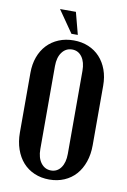

<svg xmlns="http://www.w3.org/2000/svg" viewBox="-95 -910 648 977"><g transform="rotate(10 229.5 -422.0)"><path d="M42 -508Q42 -553 55.5 -590Q69 -627 94 -653.5Q119 -680 154 -694.5Q189 -709 231 -709Q273 -709 307.5 -694.5Q342 -680 366.5 -653.5Q391 -627 404.5 -590Q418 -553 418 -508V-200Q418 -153 404.5 -114Q391 -75 366.5 -47.5Q342 -20 307 -5Q272 10 230 10Q188 10 153 -5Q118 -20 93.5 -47.5Q69 -75 55.5 -114Q42 -153 42 -200ZM159 -135Q159 -90 179 -63.5Q199 -37 231 -37Q263 -37 282 -63.5Q301 -90 301 -135V-564Q301 -609 282 -635.5Q263 -662 231 -662Q199 -662 179 -635.5Q159 -609 159 -564ZM213 -740 134 -854H216L246 -740Z"/></g></svg>

Font: Moniqa ExtBd Paragraph
Style: Regular
Weight: 800
Designer: Rajesh Rajput
Foundry: Rajesh Rajput
Version: Version 1.000